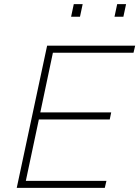

<svg xmlns="http://www.w3.org/2000/svg" viewBox="-20 -909 674 929"><path d="M61 0 208 -688H634L626 -654H236L175 -365H518L511 -331H168L105 -34H495L487 0ZM534 -828 547 -889H590L577 -828ZM324 -828 337 -889H380L367 -828Z"/></svg>

Font: Saira Thin Thin
Style: Italic
Weight: 250
Italic angle: -12°
Version: Version 1.101